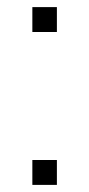

<svg xmlns="http://www.w3.org/2000/svg" viewBox="-20 -520 251 540"><path d="M71 -430V-500H140V-430ZM71 0V-70H140V0Z"/></svg>

Font: Mulish ExtraLight ExtraLight
Style: Regular
Weight: 250
Version: Version 3.603